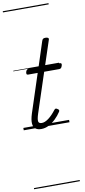

<svg xmlns="http://www.w3.org/2000/svg" viewBox="-151 -1057 710 1604"><g transform="rotate(-10 204.0 -255.0)"><path d="M147 15Q116 15 98 1Q80 -13 77.5 -43.5Q75 -74 91 -125L198 -452H117Q107 -452 104.5 -458.5Q102 -465 105 -477Q109 -489 115.5 -494.5Q122 -500 132 -500H214L282 -709Q286 -721 292.5 -725.5Q299 -730 313 -730Q329 -730 335.5 -724Q342 -718 337 -706L269 -500H394Q404 -500 407 -494Q410 -488 406 -476Q402 -463 396 -457.5Q390 -452 380 -452H253L143 -118Q128 -72 131 -53Q134 -34 160 -34Q186 -34 217.5 -57.5Q249 -81 282 -124Q289 -132 295 -132Q301 -132 309 -126Q320 -120 320.5 -113.5Q321 -107 317 -101Q297 -70 269.5 -43.5Q242 -17 211 -1Q180 15 147 15ZM0 490H388V500H0ZM0 -20H388V0H0ZM0 -505H388V-500H0ZM0 -1010H388V-1000H0Z"/></g></svg>

Font: Playwrite NZ Guides
Style: Regular
Weight: 400
Designer: Veronika Burian, José Scaglione
Foundry: TypeTogether
Version: Version 1.003